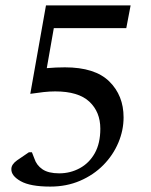

<svg xmlns="http://www.w3.org/2000/svg" viewBox="-20 -680 558 710"><path d="M166 10Q92 10 56.5 -10Q21 -30 22 -55Q22 -72 43 -87L87 -117H98L107 -94Q115 -69 137 -54Q159 -39 199 -39Q240 -39 275 -58Q310 -77 330.5 -113.5Q351 -150 351 -204Q351 -266 310.5 -304Q270 -342 184 -342Q164 -342 141 -339.5Q118 -337 92 -333L150 -660H463L447 -576H179L153 -428Q187 -431 220 -431Q331 -431 384 -379Q437 -327 437 -246Q437 -198 417.5 -152Q398 -106 362 -69.5Q326 -33 276 -11.5Q226 10 166 10Z"/></svg>

Font: Spectral Medium
Style: Italic
Weight: 500
Italic angle: -10°
Designer: Jean-Baptiste Levee
Foundry: Production Type
Version: Version 2.001